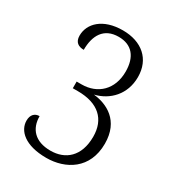

<svg xmlns="http://www.w3.org/2000/svg" viewBox="-176 -830 866 947"><g transform="rotate(30 256.5 -357.0)"><path d="M232 10C341 10 448 -51 448 -195C448 -327 356 -370 280 -378C360 -397 425 -462 425 -561C425 -663 354 -724 246 -724C132 -724 73 -663 73 -595C73 -557 96 -544 126 -544C126 -625 159 -686 244 -686C320 -686 359 -637 359 -554C359 -452 293 -391 202 -391H174V-353H203C320 -353 381 -295 381 -196C381 -83 316 -31 232 -31C144 -31 101 -80 101 -152C74 -152 56 -134 56 -101C56 -44 110 10 232 10Z"/></g></svg>

Font: Noto Serif Myanmar SemiCondensed Light
Style: Regular
Weight: 300
Width: 4
Designer: Ben Mitchell and the Monotype Design Team
Foundry: Monotype Imaging Inc.
Version: Version 2.106